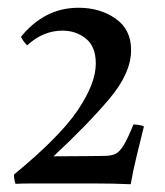

<svg xmlns="http://www.w3.org/2000/svg" viewBox="-20 -808 426 495"><path d="M317 -333Q274 -335 223 -335Q172 -335 130 -335Q90 -335 62.5 -335Q35 -335 20 -334Q16 -346 16 -358Q134 -455 180.5 -524Q227 -593 227 -644Q227 -688 201.5 -708.5Q176 -729 141 -729Q91 -729 50 -691Q45 -696 41 -701.5Q37 -707 34 -713Q63 -749 100 -768.5Q137 -788 183 -788Q238 -788 278 -760Q318 -732 318 -679Q318 -620 263 -554.5Q208 -489 118 -405Q165 -405 202.5 -405.5Q240 -406 247 -406Q266 -406 277 -411Q288 -416 298.5 -433Q309 -450 324 -487Q329 -487 337 -486Q345 -485 351 -482Q342 -445 332.5 -406.5Q323 -368 317 -333Z"/></svg>

Font: Tiro Gurmukhi
Style: Regular
Weight: 400
Designer: Gurmukhi: John Hudson & Fiona Ross. Latin: John Hudson.
Foundry: Tiro Typeworks Ltd.
Version: Version 1.52